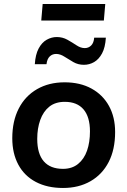

<svg xmlns="http://www.w3.org/2000/svg" viewBox="-20 -927 632 954"><path d="M293 7Q215 7 158 -23Q101 -53 71 -109Q41 -165 41 -240Q41 -325 73 -387.5Q105 -450 164 -484Q223 -518 301 -518Q378 -518 434.5 -487Q491 -456 521.5 -400.5Q552 -345 552 -271Q552 -184 520 -122Q488 -60 429.5 -26.5Q371 7 293 7ZM293 -88Q338 -88 368 -112.5Q398 -137 412.5 -178.5Q427 -220 427 -274Q427 -346 395 -383.5Q363 -421 302 -421Q255 -421 225 -397Q195 -373 180 -331Q165 -289 165 -237Q165 -163 197.5 -125.5Q230 -88 293 -88ZM153 -608Q156 -656 172 -686Q188 -716 212 -729.5Q236 -743 262 -743Q291 -743 315 -729.5Q339 -716 360 -702Q381 -688 401 -688Q420 -688 433 -701Q446 -714 448 -740H506Q503 -691 487 -661.5Q471 -632 447.5 -618.5Q424 -605 397 -605Q368 -605 344.5 -618.5Q321 -632 300 -645.5Q279 -659 259 -659Q240 -659 227 -646.5Q214 -634 211 -608ZM185 -825 192 -907H503L496 -825Z"/></svg>

Font: Muli
Style: Bold Italic
Weight: 700
Italic angle: -4.541°
Designer: Vernon Adams
Foundry: Vernon Adams
Version: Version 2.100; ttfautohint (v1.8.1.43-b0c9)